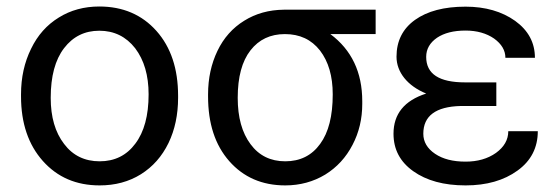

<svg xmlns="http://www.w3.org/2000/svg" viewBox="-20 -558 1716 588"><path d="M44.4 -262.7C44.4 -180.7 66.9 -114.7 111.3 -64.9C155.8 -15.1 213.4 9.8 285.2 9.8C332.5 9.8 375 -1.5 411.6 -24.4C448.2 -47.4 476.1 -79.1 496.1 -120.1C515.6 -160.6 525.4 -207 525.4 -258.3V-264.6C525.4 -347.2 503.4 -413.6 459 -463.4C414.6 -513.2 356 -538.1 284.2 -538.1C237.8 -538.1 196.3 -526.9 160.2 -504.4C123.5 -481.9 95.2 -450.2 75.2 -408.7C54.7 -367.2 44.4 -320.8 44.4 -269ZM135.3 -258.3C135.3 -324.2 148.9 -375 176.3 -410.6C203.6 -446.3 239.7 -463.9 284.2 -463.9C329.6 -463.9 366.2 -445.8 394 -410.2C421.4 -374 435.1 -327.1 435.1 -269C435.1 -204.1 421.4 -153.8 394.5 -118.2C367.7 -82 331.1 -64 285.2 -64C239.7 -64 203.1 -81.5 176.3 -117.2C148.9 -152.8 135.3 -199.7 135.3 -258.3Z M1130.4 -528.3H849.1C803.7 -527.8 763.2 -516.6 728 -494.6C692.4 -472.7 665 -441.9 646 -402.3C627 -362.8 617.2 -318.4 617.2 -269V-262.7C617.2 -179.7 638.7 -113.8 682.1 -64.5C725.6 -15.1 782.7 9.8 853.5 9.8C898.9 9.8 939.9 -1.5 976.1 -23.4C1011.7 -45.4 1039.6 -75.7 1059.6 -114.3C1079.6 -152.3 1089.4 -194.3 1089.4 -239.7V-248C1089.4 -336.9 1056.6 -405.3 991.7 -453.6H1130.4ZM708 -258.3C708 -322.3 721.2 -370.6 747.1 -403.8C772.9 -437 808.1 -453.6 852.5 -453.6C897.9 -453.6 933.6 -437 960 -403.3C985.8 -369.6 999 -325.2 999 -269C999 -203.1 986.3 -152.3 960.4 -117.2C934.6 -81.5 898.9 -64 853.5 -64C808.6 -64 772.9 -81.5 747.1 -116.7C721.2 -151.4 708 -198.7 708 -258.3Z M1276.4 -148.4C1276.4 -203.1 1314.5 -231.4 1390.6 -233.4H1500V-305.7H1404.3C1324.7 -305.7 1285.2 -331.5 1285.2 -383.8C1285.2 -407.7 1296.4 -427.2 1318.4 -442.4C1340.3 -457 1369.1 -464.4 1405.8 -464.4C1440.4 -464.4 1469.7 -456.1 1493.2 -439.9C1516.1 -423.3 1527.8 -403.8 1527.8 -380.9H1618.2C1618.2 -427.2 1598.1 -464.8 1557.6 -494.1C1517.1 -522.9 1466.3 -537.6 1405.8 -537.6C1339.8 -537.6 1288.6 -523.9 1251 -497.1C1213.4 -470.2 1194.3 -432.6 1194.3 -384.3C1194.3 -336.9 1228 -294.9 1285.2 -271.5C1218.3 -250 1185.1 -209 1185.1 -148.4C1185.1 -100.6 1205.1 -62.5 1245.6 -33.7C1286.1 -4.9 1339.4 9.8 1405.8 9.8C1470.2 9.8 1523.4 -5.4 1564.9 -35.6C1606.4 -65.4 1627 -106 1627 -156.2H1536.6C1536.6 -129.9 1523.9 -107.9 1499 -89.8C1473.6 -71.8 1442.4 -63 1405.8 -63C1367.2 -63 1336.4 -70.8 1312.5 -86.9C1288.6 -103 1276.4 -123.5 1276.4 -148.4Z"/></svg>

Font: Roboto
Style: Regular
Weight: 400
Designer: Google
Version: Version 2.137; 2017